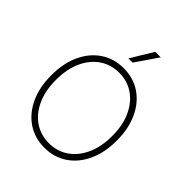

<svg xmlns="http://www.w3.org/2000/svg" viewBox="-262 -1114 1276 1276"><g transform="rotate(45 376.0 -476.0)"><path d="M683.6 -363.6Q683.6 -251.4 644.5 -167.3Q605.5 -83.1 536 -36.6Q466.6 9.9 376.1 9.9Q285.2 9.9 215.7 -36.8Q146.3 -83.5 107.2 -167.4Q68.2 -251.4 68.2 -363.6Q68.2 -476.2 107.2 -560.2Q146.3 -644.2 215.7 -690.7Q285.2 -737.2 376.1 -737.2Q466.6 -737.2 536 -690.7Q605.5 -644.2 644.5 -560.2Q683.6 -476.2 683.6 -363.6ZM640.3 -363.6Q640.3 -464.8 606.2 -539.1Q572.1 -613.3 512.6 -653.9Q453.1 -694.6 376.1 -694.6Q299 -694.6 239.3 -654.1Q179.7 -613.6 145.8 -539.4Q111.9 -465.2 111.9 -363.6Q111.9 -263.1 145.6 -188.7Q179.3 -114.3 238.8 -73.5Q298.3 -32.7 376.1 -32.7Q453.1 -32.7 512.8 -73.3Q572.4 -114 606.4 -188.4Q640.3 -262.8 640.3 -363.6ZM351.6 -805 446.7 -962H498.6L391.3 -805Z"/></g></svg>

Font: Inter UI Extra Light
Style: Regular
Weight: 200
Designer: Rasmus Andersson
Foundry: rsms
Version: 3.2;8d6f07862